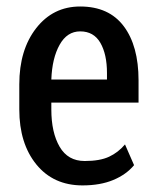

<svg xmlns="http://www.w3.org/2000/svg" viewBox="-20 -558 477 588"><path d="M232.9 9.8Q143.6 9.8 91.3 -54.4Q39.1 -118.7 39.1 -222.7V-299.8Q39.1 -405.3 90.8 -471.7Q142.6 -538.1 225.6 -538.1Q313.5 -538.1 358.9 -477.8Q404.3 -417.5 404.3 -312V-243.7H137.2V-222.7Q137.2 -152.3 162.6 -108.6Q188 -64.9 239.3 -64.9Q286.1 -64.9 314.2 -78.1Q342.3 -91.3 362.8 -115.7L390.6 -52.2Q366.7 -23.4 326.9 -6.8Q287.1 9.8 232.9 9.8ZM225.6 -461.9Q185.5 -461.9 162.6 -420.9Q139.6 -379.9 137.2 -314.5H307.6V-334.5Q307.6 -391.6 287.4 -426.8Q267.1 -461.9 225.6 -461.9Z"/></svg>

Font: Franco
Style: Regular
Weight: 400
Designer: Google
Version: Version 1.200311; 2013